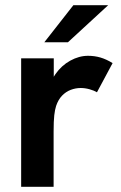

<svg xmlns="http://www.w3.org/2000/svg" viewBox="-20 -717 466 737"><path d="M61.2 0V-493H186.4V-359.2L166.8 -357.2Q170.2 -400 193.1 -432.8Q216 -465.6 249.7 -484.2Q283.4 -502.8 318 -502.8Q342.8 -502.8 365.3 -496.3Q387.8 -489.8 412.2 -474.8L352.2 -362.8Q341.4 -369.4 324 -374.3Q306.6 -379.2 289.8 -379.2Q270 -379.2 251.3 -372Q232.6 -364.8 218.1 -349.7Q203.6 -334.6 195.4 -310.4Q190.8 -296.4 188.3 -274.5Q185.8 -252.6 185.8 -211.8V0ZM150.2 -554.8 261.6 -697H395.2L240.8 -554.8Z"/></svg>

Font: Hanken Grotesk
Style: Regular
Weight: 400
Designer: Alfredo Marco Pradil
Foundry: Hanken Design Co.
Version: Version 3.013